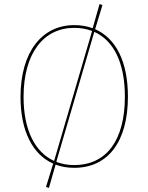

<svg xmlns="http://www.w3.org/2000/svg" viewBox="-20 -814 728 942"><path d="M446.7 -670.7 482.7 -789.4 468.3 -793.8 434.7 -675.5C407.1 -685.7 376.7 -690.8 343.9 -690.8C187.1 -690.8 80.7 -560.4 80.7 -338.4C80.7 -169.2 141.2 -55.5 240.9 -11.3L205.7 103.3L220.1 107.7L252.8 -6.4C280.5 4.1 311 9.4 343.8 9.4C510.4 9.4 607.6 -119.1 607.6 -340C607.6 -513.4 547.3 -627 446.7 -670.7ZM95.6 -338.4C95.6 -554.6 195.4 -677.3 343.8 -677.3C375.8 -677.3 405.2 -672.1 431.8 -662L245.5 -24.4C152 -67 95.6 -175.6 95.6 -338.4ZM343.8 -4.1C312.1 -4.1 282.8 -9.5 256.2 -19.9L442.6 -657.6C537.1 -615.5 592.7 -507 592.7 -340C592.7 -125 502.1 -4.2 343.8 -4.2Z"/></svg>

Font: Fira Sans Hair
Style: Regular
Weight: 100
Designer: bBox Type GmbH & Carrois Corporate GbR & Edenspiekermann AG
Foundry: bBox Type GmbH & Carrois Corporate GbR & Edenspiekermann AG
Version: Version 4.300;PS 004.300;hotconv 1.0.88;makeotf.lib2.5.64775